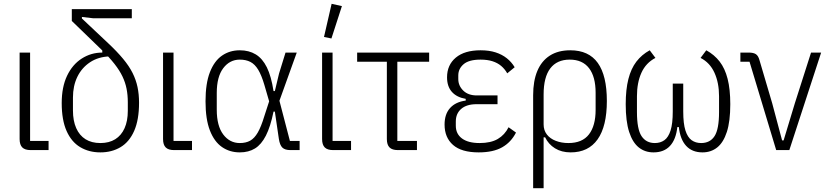

<svg xmlns="http://www.w3.org/2000/svg" viewBox="-20 -788 4349 1008"><path d="M235 -48V0H141Q111 0 97 -14Q83 -28 83 -58V-512H138V-48Z M556 -492Q496 -490 452.5 -461Q409 -432 386 -384.5Q363 -337 363 -276V-208Q363 -154 380 -115.5Q397 -77 429 -57Q461 -37 507 -37Q553 -37 585 -57Q617 -77 634 -115Q651 -153 651 -206V-251Q651 -289 644.5 -322Q638 -355 623 -386.5Q608 -418 581 -452.5Q554 -487 512 -528L357 -678V-740H672V-692H470L410 -699V-691L547 -562Q594 -518 626 -479.5Q658 -441 676 -405Q694 -369 702 -331Q710 -293 710 -249Q710 -159 684.5 -101Q659 -43 613 -15.5Q567 12 507 12Q447 12 401 -15.5Q355 -43 329.5 -100.5Q304 -158 304 -247Q304 -331 332 -390Q360 -449 409 -480.5Q458 -512 517 -512V-529Z M988 -48V0H894Q864 0 850 -14Q836 -28 836 -58V-512H891V-48Z M1553 -48V0H1505Q1476 0 1462.5 -13Q1449 -26 1444 -59L1423 -202H1416Q1400 -123 1376 -76Q1352 -29 1318.5 -8.5Q1285 12 1239 12Q1186 12 1145.5 -16Q1105 -44 1082 -103Q1059 -162 1059 -256Q1059 -350 1082 -409Q1105 -468 1145.5 -496Q1186 -524 1239 -524Q1287 -524 1322.5 -502.5Q1358 -481 1381 -434.5Q1404 -388 1416 -310H1423L1445 -402L1479 -512H1538L1447 -259L1502 -48ZM1239 -37Q1271 -37 1293.5 -49.5Q1316 -62 1333.5 -92.5Q1351 -123 1367 -176L1393 -256L1368 -342Q1353 -393 1335.5 -422Q1318 -451 1294.5 -463Q1271 -475 1239 -475Q1186 -475 1152 -430Q1118 -385 1118 -300V-212Q1118 -127 1152 -82Q1186 -37 1239 -37Z M1823 -48V0H1729Q1699 0 1685 -14Q1671 -28 1671 -58V-512H1726V-48ZM1775 -756 1720 -586 1681 -594 1721 -768Z M2169 0H2069Q2039 0 2025 -14Q2011 -28 2011 -58V-464H1855V-512H2233V-464H2066V-48H2169Z M2650 -120 2689 -92Q2663 -41 2616 -14.5Q2569 12 2493 12Q2403 12 2358.5 -27Q2314 -66 2314 -134Q2314 -189 2343 -221Q2372 -253 2425 -260V-269Q2378 -277 2352.5 -305.5Q2327 -334 2327 -382Q2327 -447 2373 -485.5Q2419 -524 2503 -524Q2548 -524 2582 -513Q2616 -502 2641 -482Q2666 -462 2682 -435L2643 -403Q2630 -426 2611 -442Q2592 -458 2565.5 -466.5Q2539 -475 2503 -475Q2442 -475 2414 -451Q2386 -427 2386 -392V-373Q2386 -338 2412 -312.5Q2438 -287 2483 -287H2592V-241H2482Q2430 -241 2401.5 -216.5Q2373 -192 2373 -150V-128Q2373 -85 2405.5 -61Q2438 -37 2498 -37Q2557 -37 2593.5 -58.5Q2630 -80 2650 -120Z M2779 200V-288Q2779 -363 2801 -415.5Q2823 -468 2866.5 -496Q2910 -524 2974 -524Q3071 -524 3118.5 -457.5Q3166 -391 3166 -258Q3166 -125 3117.5 -56.5Q3069 12 2976 12Q2928 12 2893.5 -9.5Q2859 -31 2842 -67H2834V200ZM2964 -37Q3037 -37 3072 -82.5Q3107 -128 3107 -211V-301Q3107 -385 3072.5 -430Q3038 -475 2971 -475Q2904 -475 2869 -429Q2834 -383 2834 -292V-135Q2834 -104 2851 -82Q2868 -60 2898 -48.5Q2928 -37 2964 -37Z M3567 -349V-203Q3567 -139 3578.5 -103Q3590 -67 3611 -52Q3632 -37 3661 -37Q3708 -37 3731.5 -73.5Q3755 -110 3755 -200V-283Q3755 -353 3731 -406Q3707 -459 3658 -484L3688 -524Q3730 -501 3758 -465Q3786 -429 3800 -374Q3814 -319 3814 -241Q3814 -151 3796 -95.5Q3778 -40 3745.5 -14Q3713 12 3668 12Q3614 12 3582.5 -22Q3551 -56 3544 -121H3536Q3529 -56 3497.5 -22Q3466 12 3411 12Q3366 12 3333.5 -14Q3301 -40 3283 -95.5Q3265 -151 3265 -241Q3265 -318 3279 -373Q3293 -428 3321 -464.5Q3349 -501 3391 -524L3421 -484Q3371 -458 3347.5 -406Q3324 -354 3324 -283V-200Q3324 -110 3348 -73.5Q3372 -37 3418 -37Q3447 -37 3468 -52Q3489 -67 3500.5 -103Q3512 -139 3512 -203V-349Z M4124 0H4055L3915 -464H3867V-512H3910Q3936 -512 3948.5 -503.5Q3961 -495 3967 -473L4034 -246L4086 -51H4094L4153 -246L4238 -512H4291Z"/></svg>

Font: IBM Plex Sans Condensed Light
Style: Regular
Weight: 300
Width: 3
Designer: Mike Abbink, Paul van der Laan, Pieter van Rosmalen
Foundry: Bold Monday
Version: Version 3.201